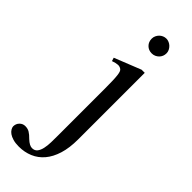

<svg xmlns="http://www.w3.org/2000/svg" viewBox="-359 -676 920 920"><g transform="rotate(45 100.5 -216.0)"><path d="M195.3 -599.6Q195.3 -589.4 191.7 -580.3Q188 -571.3 181.2 -564.5Q174.3 -557.6 165.3 -553.5Q156.2 -549.3 145 -549.3Q123.5 -549.3 109.4 -563.5Q95.2 -577.6 95.2 -599.6Q95.2 -609.9 99.4 -618.9Q103.5 -627.9 110.4 -634.8Q117.2 -641.6 126.2 -645.5Q135.3 -649.4 145 -649.4Q154.3 -649.4 163.3 -645.5Q172.4 -641.6 179.4 -634.8Q186.5 -627.9 190.9 -618.9Q195.3 -609.9 195.3 -599.6ZM187.5 -9.3Q187.5 48.8 174.3 91.3Q161.1 133.8 137.5 161.6Q113.8 189.5 81.3 203.1Q48.8 216.8 10.7 216.8Q-12.7 216.8 -29.3 211.9Q-45.9 207 -56.2 199.7Q-66.4 192.4 -71.5 183.6Q-76.7 174.8 -77.1 167.5Q-77.1 149.4 -65.2 137.2Q-53.2 125 -36.6 125Q-19.5 125 -7.1 132.6Q5.4 140.1 21 156.2Q43.5 177.2 60.5 177.2Q78.1 177.2 87.4 165.3Q96.7 153.3 100.8 134.3Q105 115.2 105.5 92Q106 68.8 106 45.9V-272.5Q106 -304.2 105.2 -325.2Q104.5 -346.2 102.8 -359.6Q101.1 -373 98.4 -379.9Q95.7 -386.7 91.8 -389.6Q82 -397 69.8 -396.5Q57.6 -396 36.6 -388.7L31.2 -406.2L166.5 -460H187.5Z"/></g></svg>

Font: Doulos SIL Eur
Style: Regular
Weight: 400
Designer: Walt Agee, Victor Gaultney, Peter Martin, Debbi Hosken, Becca Hirsbrunner
Foundry: SIL International
Version: Version 5.000